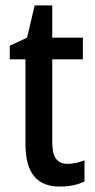

<svg xmlns="http://www.w3.org/2000/svg" viewBox="-20 -679 351 709"><path d="M229 -74C190 -74 173 -100 173 -152V-460H286V-540H173V-659H108L80 -540L16 -510V-460H74V-147C74 -36 120 10 201 10C236 10 269 3 292 -9V-87C272 -79 250 -74 229 -74Z"/></svg>

Font: Noto Sans Sinhala UI Condensed Medium
Style: Regular
Weight: 500
Width: 3
Designer: Jelle Bosma - Monotype Design Team
Foundry: Monotype Imaging Inc.
Version: Version 2.006